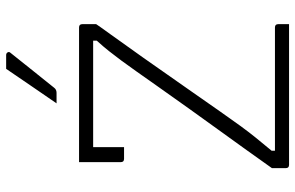

<svg xmlns="http://www.w3.org/2000/svg" viewBox="-192 -792 983 640"><g transform="rotate(-90 300.0 -471.5)"><path d="M540 0H71Q60 0 60 -11V-57Q123 -146 189 -237Q255 -328 334 -440Q363 -481 383 -509.5Q403 -538 419 -559.5Q435 -581 450 -600Q465 -619 485 -641V-653H130V-550H91Q80 -550 80 -561V-700H529Q540 -700 540 -689V-643Q535 -635 506 -595Q477 -555 430 -488.5Q383 -422 321 -333Q277 -270 249 -230Q221 -190 201 -162.5Q181 -135 162 -111.5Q143 -88 118 -58V-47H529Q540 -47 540 -36ZM391 -943H437Q443 -943 446 -938Q449 -933 444 -928Q420 -898 404.5 -878.5Q389 -859 372.5 -838.5Q356 -818 328 -783Q322 -775 311 -775H276Q307 -820 333 -858Q359 -896 391 -943Z"/></g></svg>

Font: Recursive Sn Lnr St Lt
Style: Regular
Weight: 300
Version: Version 1.079;hotconv 1.0.112;makeotfexe 2.5.65598; ttfautoh